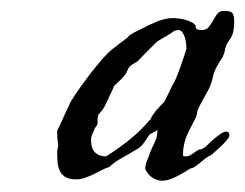

<svg xmlns="http://www.w3.org/2000/svg" viewBox="-20 -742 448 351"><path d="M146.5 -484.4Q146.5 -470.7 153.8 -463.4Q161.1 -456.1 173.8 -456.1Q194.8 -469.2 215.3 -485.4Q235.8 -501.5 254.4 -523.4Q254.9 -523.4 255.6 -525.1Q256.3 -526.9 257.6 -528.8Q258.8 -530.8 259.8 -532.5Q260.7 -534.2 261.2 -534.2Q263.7 -538.1 267.1 -542Q270.5 -545.9 273.4 -548.8Q276.4 -551.8 278.6 -554Q280.8 -556.2 280.8 -556.6L296.4 -588.4Q297.9 -589.4 302 -599.4Q306.2 -609.4 310.3 -621.1Q314.5 -632.8 317.6 -642.6Q320.8 -652.3 320.8 -652.8Q320.8 -655.8 320.3 -661.6Q319.8 -667.5 318.1 -673.1Q316.4 -678.7 313.5 -682.9Q310.5 -687 306.2 -687Q300.8 -687 297.6 -684.8Q294.4 -682.6 290 -679.7Q289.6 -679.2 286.1 -677.2Q282.7 -675.3 278.8 -673.1Q274.9 -670.9 271.5 -668.7Q268.1 -666.5 267.6 -666Q266.1 -665 261 -659.9Q255.9 -654.8 249.8 -648.7Q243.7 -642.6 238.5 -637.2Q233.4 -631.8 231.9 -630.4Q231 -629.4 228.3 -627.9Q225.6 -626.5 222.9 -624.8Q220.2 -623 218.3 -621.6Q216.3 -620.1 216.3 -619.1Q215.8 -619.1 214.8 -617.2Q213.9 -615.2 212.9 -613Q211.9 -610.8 210.7 -608.6Q209.5 -606.4 209 -606Q208 -604.5 205.6 -601.6Q203.1 -598.6 199.7 -595.5Q196.3 -592.3 193.4 -589.4Q190.4 -586.4 189 -585.4Q188 -583 185.3 -577.1Q182.6 -571.3 179.4 -564.5Q176.3 -557.6 173.3 -551.5Q170.4 -545.4 168.9 -543.5Q168.5 -542.5 164.8 -538.1Q161.1 -533.7 160.2 -532.7Q157.7 -526.4 158.4 -520Q159.2 -513.7 153.8 -508.3Q151.9 -503.4 150.4 -500.7Q148.9 -498 148.2 -495.8Q147.5 -493.7 147 -491.2Q146.5 -488.8 146.5 -484.4ZM245.6 -433.1Q245.6 -441.4 249 -449Q252.4 -456.5 254.4 -463.4Q257.8 -471.7 262.7 -481.4Q267.6 -491.2 267.6 -501.5V-505.9Q267.6 -503.9 265.4 -502.7Q263.2 -501.5 260.5 -500Q257.8 -498.5 255.4 -497.3Q252.9 -496.1 252 -494.1Q251.5 -493.7 250.2 -491.7Q249 -489.7 247.6 -487.5Q246.1 -485.4 244.6 -483.2Q243.2 -481 242.7 -480.5Q238.3 -474.1 231.2 -469.7Q224.1 -465.3 215.8 -460.7Q207.5 -456.1 198 -450.4Q188.5 -444.8 178.7 -436Q175.8 -436 169.2 -432.6Q162.6 -429.2 154.3 -425Q146 -420.9 137 -417.5Q127.9 -414.1 119.6 -414.1Q107.9 -414.1 100.8 -417.7Q93.8 -421.4 90.1 -428Q86.4 -434.6 85.4 -444.1Q84.5 -453.6 84.5 -465.3Q84.5 -466.3 85.4 -470Q86.4 -473.6 86.4 -474.6Q86.4 -478 85.4 -483.4Q84.5 -488.8 84.5 -502.9Q85.9 -505.9 89.1 -512.5Q92.3 -519 95.7 -526.9Q99.1 -534.7 102.3 -541.3Q105.5 -547.9 106.9 -550.8Q107.9 -554.7 116.2 -567.1Q124.5 -579.6 135.5 -594.5Q146.5 -609.4 158 -623.3Q169.4 -637.2 176.3 -644Q179.7 -647.9 186.8 -653.3Q193.8 -658.7 200.2 -663.6Q206.5 -668.5 210.9 -671.6Q215.3 -674.8 213.9 -674.8Q218.3 -679.2 225.8 -682.9Q233.4 -686.5 238.3 -689Q250.5 -695.8 266.6 -702.4Q282.7 -709 296.4 -709Q300.3 -709 306.4 -708.3Q312.5 -707.5 318.6 -705.8Q324.7 -704.1 330.1 -701.4Q335.4 -698.7 337.4 -695.3Q337.4 -690.9 339.6 -689Q341.8 -687 349.1 -687Q356.9 -687 361.3 -692.4Q365.7 -697.8 369.4 -704.3Q373 -710.9 377.2 -716.6Q381.3 -722.2 389.2 -722.2Q402.3 -722.2 405.3 -717.5Q408.2 -712.9 408.2 -701.2Q408.2 -692.9 406.5 -684.3Q404.8 -675.8 399.4 -668.9Q395.5 -663.6 394 -659.9Q392.6 -656.2 391.8 -653.1Q391.1 -649.9 390.4 -646.7Q389.6 -643.6 387.7 -639.6Q387.7 -638.7 386 -636.2Q384.3 -633.8 382.6 -630.9Q380.9 -627.9 379.2 -625.2Q377.4 -622.6 377.4 -622.1Q371.6 -612.3 369.1 -600.8Q366.7 -589.4 361.8 -579.6Q359.9 -575.7 356.7 -570.1Q353.5 -564.5 350.6 -559.1Q347.7 -553.7 345.7 -550Q343.8 -546.4 343.8 -545.9Q340.8 -540.5 340.3 -535.6Q339.8 -530.8 337.4 -525.9Q333 -517.1 328.9 -509.5Q324.7 -502 321.5 -494.1Q318.4 -486.3 316.4 -477.8Q314.5 -469.2 314.5 -459Q314.9 -456.5 316.9 -456.3Q318.8 -456.1 320.3 -456.1Q323.7 -456.1 327.4 -458Q331.1 -460 334.5 -462.6Q337.9 -465.3 341.3 -467.3Q344.7 -469.2 348.1 -469.2Q355 -472.2 359.1 -476.8Q363.3 -481.4 368.2 -485.4Q374 -490.7 381.6 -496.1Q389.2 -501.5 393.1 -501.5Q399.4 -501.5 399.4 -494.6Q399.4 -491.7 395 -486.3Q390.6 -481 384.8 -475.3Q378.9 -469.7 373.5 -465.1Q368.2 -460.4 366.7 -459Q360.8 -456.5 355.5 -452.4Q350.1 -448.2 345.2 -444.1Q340.3 -439.9 335.9 -437Q331.5 -434.1 328.1 -434.1Q314 -424.8 300.3 -418.2Q286.6 -411.6 276.9 -411.6Q267.1 -411.6 258.3 -417.5Q249.5 -423.3 245.6 -433.1Z"/></svg>

Font: IM FELL French Canon
Style: Italic
Weight: 400
Italic angle: -17°
Designer: Igino Marini
Foundry: Igino Marini
Version: 3.00